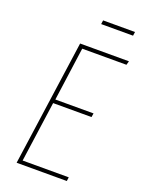

<svg xmlns="http://www.w3.org/2000/svg" viewBox="-155 -905 734 978"><g transform="rotate(20 212.0 -416.0)"><path d="M398.9 -811H226.1L229 -832H401.9ZM423.8 -681.2 418 -660.2H178.2L138.2 -370.1H345.2L341.8 -349.1H133.8L87.9 -21H337.9L335 0H63L159.2 -681.2Z"/></g></svg>

Font: Fira Sans Compressed Thin
Style: Italic
Weight: 100
Width: 3
Italic angle: -8°
Designer: Carrois Corporate & Edenspiekermann AG
Foundry: Carrois Corporate GbR & Edenspiekermann AG
Version: Version 4.203;PS 004.203;hotconv 1.0.88;makeotf.lib2.5.64775